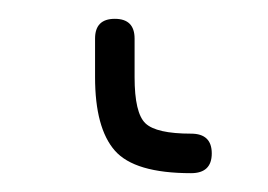

<svg xmlns="http://www.w3.org/2000/svg" viewBox="-20 16 285 204"><path d="M183 200Q123 200 102 176Q81 152 81 98V57Q81 36 102 36Q123 36 123 57V98Q123 136 134.5 147Q146 158 183 158Q205 158 205 179Q205 200 183 200Z"/></svg>

Font: Jura Light
Style: Regular
Weight: 300
Designer: Daniel Johnson, Alexei Vanyashin
Foundry: Daniel Johnson
Version: Version 5.103